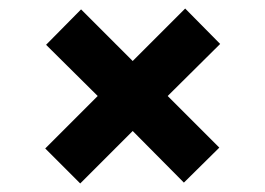

<svg xmlns="http://www.w3.org/2000/svg" viewBox="-20 -515 622 450"><path d="M168 -85 86 -167 209 -290 88 -410 170 -493 291 -372 414 -495 496 -412 373 -290 494 -169 411 -87 291 -208Z"/></svg>

Font: DM Sans 9pt 36pt ExtraBold
Style: Regular
Weight: 800
Version: Version 4.004;gftools[0.9.30]